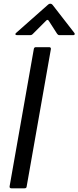

<svg xmlns="http://www.w3.org/2000/svg" viewBox="-20 -1018 424 1038"><path d="M124 -9Q123 0 113 0H41Q36 0 33.5 -3Q31 -6 32 -11L163 -754Q165 -763 174 -763H246Q251 -763 253.5 -760Q256 -757 255 -752ZM72 -828Q65 -828 63.5 -832Q62 -836 67 -840L240 -993Q245 -998 252 -998Q259 -998 264 -992L382 -840Q384 -838 384 -834Q384 -832 382 -830Q380 -828 376 -828H301Q294 -828 289 -835L244 -905Q238 -915 230 -907L156 -833Q151 -828 144 -828Z"/></svg>

Font: Open Sauce Two
Style: Italic
Weight: 400
Italic angle: -10°
Designer: Alfredo Marco Pradil
Foundry: Creative Sauce Fz LLC
Version: Version 1.477